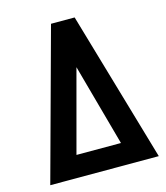

<svg xmlns="http://www.w3.org/2000/svg" viewBox="-106 -781 744 863"><g transform="rotate(-15 266.0 -350.0)"><path d="M526 0 322 -700H212L21 0ZM377 -101H170L272 -482Z"/></g></svg>

Font: Advent Pro
Style: Bold
Weight: 700
Designer: Andreas Kalpakidis
Foundry: Andreas Kalpakidis
Version: Version 2.002 2008